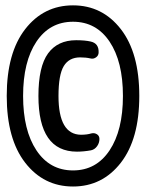

<svg xmlns="http://www.w3.org/2000/svg" viewBox="-20 -720 540 710"><path d="M317.4 -226.6Q329.1 -229.5 338.4 -223.6Q347.7 -217.8 347.7 -206.1Q347.7 -191.4 338.9 -179.2Q330.1 -167 316.4 -164.1Q289.1 -159.2 264.6 -159.2Q122.1 -159.2 122.1 -365.2Q122.1 -473.6 157.7 -522.5Q193.4 -571.3 261.7 -571.3Q293.9 -571.3 315.4 -566.4Q345.7 -559.6 344.7 -526.4Q344.7 -514.6 335 -507.8Q325.2 -501 314.5 -503.9Q297.9 -507.8 276.4 -507.8Q235.4 -507.8 215.8 -475.6Q196.3 -443.4 196.3 -365.2Q196.3 -222.7 279.3 -221.7Q301.8 -221.7 317.4 -226.6ZM114.7 -164.1Q164.1 -89.8 250 -89.8Q335.9 -89.8 385.3 -164.1Q434.6 -238.3 434.6 -365.2Q434.6 -492.2 385.3 -565.9Q335.9 -639.6 250 -639.6Q164.1 -639.6 114.7 -565.9Q65.4 -492.2 65.4 -365.2Q65.4 -238.3 114.7 -164.1ZM73.2 -612.3Q141.6 -700.2 250 -700.2Q358.4 -700.2 426.8 -612.3Q495.1 -524.4 495.1 -365.2Q495.1 -206.1 426.8 -118.2Q358.4 -30.3 250 -30.3Q141.6 -30.3 73.2 -118.2Q4.9 -206.1 4.9 -365.2Q4.9 -524.4 73.2 -612.3Z"/></svg>

Font: Rounded Mgen+ 2m bold
Style: Bold
Weight: 700
Designer: [Source Han Sans]
Ryoko NISHIZUKA  (kana & ideographs); Paul D. Hunt (Latin, Greek & Cyrillic); Wenlong ZHANG  (bopomofo
Version: Version 1.059.20150602